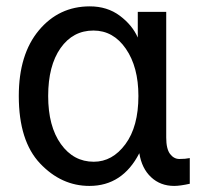

<svg xmlns="http://www.w3.org/2000/svg" viewBox="-20 -576 639 613"><path d="M40 -269.5Q40 -402.3 104 -479Q168 -555.7 266.6 -555.7Q322.3 -555.7 362.3 -525.9Q402.3 -496.1 419.9 -456.1V-538.1H510.7V-136.7Q510.7 -100.6 522.9 -84.5Q535.2 -68.4 552.7 -68.4Q572.3 -68.4 585.9 -71.3V10.7Q554.7 17.6 536.1 17.6Q492.2 17.6 462.4 -10.3Q432.6 -38.1 424.8 -86.9Q371.1 17.6 265.6 17.6Q175.8 17.6 107.9 -54.2Q40 -126 40 -269.5ZM133.8 -269.5Q133.8 -172.9 174.3 -116.2Q214.8 -59.6 279.3 -59.6Q338.9 -59.6 380.4 -115.7Q421.9 -171.9 421.9 -269.5Q421.9 -362.3 381.8 -420.4Q341.8 -478.5 278.3 -478.5Q212.9 -478.5 173.3 -422.4Q133.8 -366.2 133.8 -269.5Z"/></svg>

Font: Gothic A1 Medium
Style: Regular
Weight: 500
Designer: HanYang I&C Co.,Ltd.
Foundry: HanYang I&C Co.,Ltd.
Version: Version 2.50